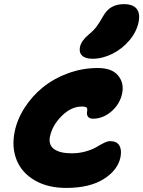

<svg xmlns="http://www.w3.org/2000/svg" viewBox="-20 -961 695 932"><path d="M429.2 -675.8Q394 -675.8 378.4 -691.2Q362.8 -706.5 368.2 -732.9Q374.5 -763.2 410.2 -793Q433.1 -811.5 447.5 -830.3Q461.9 -849.1 479 -879.9Q498 -913.6 522.9 -927.2Q547.9 -940.9 582 -940.9Q624.5 -940.9 642.8 -918.9Q661.1 -897 652.8 -854Q643.1 -806.6 608.2 -765.1Q573.2 -723.6 525.1 -699.7Q477.1 -675.8 429.2 -675.8ZM301.8 -48.8Q211.9 -48.8 148.9 -85.4Q85.9 -122.1 61 -183.6Q36.1 -245.1 50.8 -319.8Q63 -381.3 99.4 -438Q135.7 -494.6 188.5 -537.4Q241.2 -580.1 310.8 -605.5Q380.4 -630.9 455.1 -630.9Q522.5 -630.9 552.7 -595Q583 -559.1 573.2 -508.8Q562.5 -456.1 521.2 -420.4Q480 -384.8 431.2 -384.8Q414.6 -384.8 407.2 -394.5Q399.9 -404.3 402.8 -419.9Q405.3 -433.6 400.4 -438.7Q395.5 -443.8 377 -443.8Q325.7 -443.8 279.8 -398.4Q233.9 -353 222.2 -296.9Q214.8 -257.3 242.9 -237.1Q271 -216.8 328.1 -216.8Q364.3 -216.8 396.5 -226.1Q428.7 -235.4 446.8 -246.3Q464.8 -257.3 483.4 -266.6Q502 -275.9 514.2 -275.9Q546.9 -275.9 559.3 -254.6Q571.8 -233.4 564.9 -198.2Q551.8 -134.8 483.2 -91.8Q414.6 -48.8 301.8 -48.8Z"/></svg>

Font: Shantell Sans Irregular
Style: Italic
Weight: 800
Italic angle: -11.31°
Designer: Stephen Nixon, Anya Danilova, Shantell Martin
Foundry: Arrow Type
Version: Version 1.006;[9816181b4]